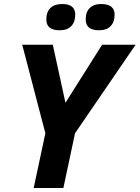

<svg xmlns="http://www.w3.org/2000/svg" viewBox="-20 -937 696 957"><path d="M210.9 -839.8Q210.9 -877.4 231.4 -897.2Q252 -917 290 -917Q355 -917 355 -864.3Q355 -827.6 335.4 -806.9Q315.9 -786.1 276.9 -786.1Q210.9 -786.1 210.9 -839.8ZM407.2 -839.8Q407.2 -877.9 427.7 -897.5Q448.2 -917 483.4 -917Q551.3 -917 551.3 -864.3Q551.3 -827.6 531.5 -806.9Q511.7 -786.1 473.1 -786.1Q407.2 -786.1 407.2 -839.8ZM655.8 -713.9 354 -272.9 295.9 0H147.9L206.1 -272.9L90.8 -713.9H243.2L306.2 -424.8L488.8 -713.9Z"/></svg>

Font: Open Sans Hebrew
Style: Bold Italic
Weight: 700
Italic angle: -12°
Foundry: Ascender Corporation, Yanek Iontef
Version: Version 2.001;PS 002.001;hotconv 1.0.70;makeotf.lib2.5.58329